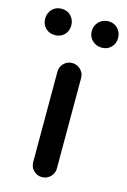

<svg xmlns="http://www.w3.org/2000/svg" viewBox="-151 -838 591 894"><g transform="rotate(15 145.0 -390.5)"><path d="M87.9 -56.6V-493.2Q87.9 -516.6 104.5 -533.2Q121.1 -549.8 144.5 -549.8Q168 -549.8 185.1 -533.2Q202.1 -516.6 202.1 -493.2V-56.6Q202.1 -33.2 185.1 -16.6Q168 0 144.5 0Q121.1 0 104.5 -16.6Q87.9 -33.2 87.9 -56.6ZM-31.2 -716.8Q-31.2 -744.1 -13.7 -762.7Q3.9 -781.2 31.7 -781.2Q59.6 -781.2 77.1 -762.7Q94.7 -744.1 94.7 -716.8Q94.7 -690.4 77.1 -672.4Q59.6 -654.3 31.7 -654.3Q3.9 -654.3 -13.7 -672.4Q-31.2 -690.4 -31.2 -716.8ZM193.4 -716.8Q193.4 -744.1 211.9 -762.7Q230.5 -781.2 257.8 -781.2Q285.2 -781.2 302.7 -762.7Q320.3 -744.1 320.3 -716.8Q320.3 -690.4 302.7 -672.4Q285.2 -654.3 257.8 -654.3Q230.5 -654.3 211.9 -672.4Q193.4 -690.4 193.4 -716.8Z"/></g></svg>

Font: Gen Jyuu Gothic P Medium
Style: Regular
Weight: 500
Designer: [Source Han Sans]
Ryoko NISHIZUKA  (kana & ideographs); Paul D. Hunt (Latin, Greek & Cyrillic); Wenlong ZHANG  (bopomofo
Version: Version 1.002.20150607